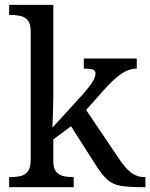

<svg xmlns="http://www.w3.org/2000/svg" viewBox="-20 -780 626 800"><path d="M585.9 0Q514.2 0 481.7 -5.9Q449.2 -11.7 426 -32.7Q402.8 -53.7 376 -97.2L275.9 -253.9L202.1 -199.2V-108.9Q202.1 -79.6 213.4 -65.2Q224.6 -50.8 243.4 -46.4Q262.2 -42 287.1 -42V0H18.1V-42Q48.3 -42 67.1 -46.9Q85.9 -51.8 96.9 -67.1Q107.9 -82.5 107.9 -113.8V-649.9Q107.9 -679.7 96.7 -694.1Q85.4 -708.5 66.7 -713.1Q47.9 -717.8 18.1 -717.8V-759.8H202.1V-374Q202.1 -350.6 200.2 -297.4L198.2 -248L323.2 -384.8Q354.5 -420.4 366.2 -440.2Q377.9 -460 377.9 -474.1Q377.9 -486.8 365.7 -490.5Q353.5 -494.1 329.1 -494.1V-536.1H549.8V-494.1Q515.6 -494.1 481.7 -469.7Q447.8 -445.3 409.2 -400.9L338.9 -321.8L472.2 -124Q497.6 -84 523.4 -63Q549.3 -42 583 -42H585.9Z"/></svg>

Font: Satisar Sharada
Style: Regular
Weight: 400
Designer: Vinodh Rajan & Sunil Mahnoori
Version: 2.2